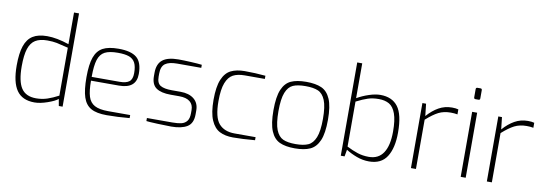

<svg xmlns="http://www.w3.org/2000/svg" viewBox="-57 -1152 4395 1547"><g transform="rotate(10 2140.0 -378.5)"><path d="M66 -263Q66 -363 86.5 -423Q107 -483 151 -510.5Q195 -538 268 -538Q347 -538 447 -504V-763H488V0H457L447 -56Q424 -36 364 -15Q304 6 258 6Q158 6 112 -60Q66 -126 66 -263ZM447 -83V-475Q385 -491 352.5 -497.5Q320 -504 275 -504Q214 -504 177.5 -481.5Q141 -459 124 -407Q107 -355 107 -264Q107 -141 144 -85Q181 -29 265 -29Q314 -29 357 -43.5Q400 -58 447 -83Z M636 -268Q636 -373 657 -431Q678 -489 724 -513.5Q770 -538 852 -538Q954 -538 1000.5 -499.5Q1047 -461 1047 -366Q1047 -246 906 -246H677Q677 -163 691.5 -116.5Q706 -70 744.5 -49Q783 -28 856 -28H1036V-3Q939 6 849 6Q766 6 720.5 -19.5Q675 -45 655.5 -104Q636 -163 636 -268ZM904 -277Q959 -277 984 -296.5Q1009 -316 1009 -366Q1009 -420 993.5 -450Q978 -480 944.5 -492.5Q911 -505 852 -505Q782 -505 745 -485.5Q708 -466 692.5 -417.5Q677 -369 677 -277Z M1173 -3V-28H1381Q1426 -28 1454.5 -35Q1483 -42 1499.5 -63.5Q1516 -85 1516 -127V-154Q1516 -198 1486.5 -222Q1457 -246 1399 -246H1328Q1250 -246 1210 -274Q1170 -302 1170 -370V-397Q1170 -470 1212 -503.5Q1254 -537 1342 -537Q1383 -537 1442.5 -534Q1502 -531 1534 -527V-502H1338Q1271 -502 1239.5 -479Q1208 -456 1208 -397V-372Q1208 -319 1238.5 -301Q1269 -283 1332 -283H1403Q1473 -283 1513.5 -250Q1554 -217 1554 -157V-125Q1554 -51 1507.5 -22.5Q1461 6 1377 6Q1337 6 1265 3Q1193 0 1173 -3Z M1676 -266Q1676 -373 1701 -432.5Q1726 -492 1771.5 -514.5Q1817 -537 1884 -537Q1969 -537 2054 -529V-503H1890Q1832 -503 1795 -483.5Q1758 -464 1737.5 -411.5Q1717 -359 1717 -263Q1717 -129 1761.5 -78.5Q1806 -28 1890 -28H2062V-3Q1959 6 1883 6Q1818 6 1773 -17Q1728 -40 1702 -100Q1676 -160 1676 -266Z M2166 -267Q2166 -378 2191 -436.5Q2216 -495 2263.5 -516.5Q2311 -538 2388 -538Q2465 -538 2513 -516.5Q2561 -495 2586.5 -436Q2612 -377 2612 -267Q2612 -156 2586.5 -97Q2561 -38 2513 -16Q2465 6 2388 6Q2311 6 2263.5 -16Q2216 -38 2191 -97.5Q2166 -157 2166 -267ZM2571 -267Q2571 -368 2550 -419Q2529 -470 2491 -486.5Q2453 -503 2388 -503Q2323 -503 2285.5 -486.5Q2248 -470 2227.5 -419Q2207 -368 2207 -267Q2207 -166 2227.5 -114.5Q2248 -63 2285.5 -46Q2323 -29 2388 -29Q2453 -29 2491 -46Q2529 -63 2550 -114.5Q2571 -166 2571 -267Z M2805 -56 2795 0H2764V-763H2805V-478Q2850 -504 2902 -521Q2954 -538 2994 -538Q3090 -538 3138 -474.5Q3186 -411 3186 -263Q3186 -137 3140.5 -65.5Q3095 6 2995 6Q2943 6 2893.5 -12.5Q2844 -31 2805 -56ZM3145 -264Q3145 -358 3126 -410.5Q3107 -463 3072.5 -483Q3038 -503 2987 -503Q2938 -503 2899 -490.5Q2860 -478 2805 -450V-82Q2852 -58 2894.5 -44Q2937 -30 2987 -30Q3066 -30 3105.5 -90Q3145 -150 3145 -264Z M3338 -532H3368L3379 -433Q3423 -483 3472 -510.5Q3521 -538 3580 -538Q3611 -538 3632 -532V-491Q3607 -496 3577 -496Q3520 -496 3477.5 -474.5Q3435 -453 3379 -403V0H3338Z M3741 -650V-717Q3741 -730 3754 -730H3779Q3791 -730 3791 -717V-650Q3791 -637 3779 -637H3754Q3741 -637 3741 -650ZM3745 -532H3786V0H3745Z M3959 -532H3989L4000 -433Q4044 -483 4093 -510.5Q4142 -538 4201 -538Q4232 -538 4253 -532V-491Q4228 -496 4198 -496Q4141 -496 4098.5 -474.5Q4056 -453 4000 -403V0H3959Z"/></g></svg>

Font: Exo ExtraLight
Style: Regular
Weight: 275
Designer: Natanael Gama
Foundry: Natanael Gama
Version: Version 1.500; ttfautohint (v1.6)